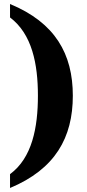

<svg xmlns="http://www.w3.org/2000/svg" viewBox="-20 -795 436 957"><path d="M30 73V142C255 48 343 -109 343 -318C343 -526 255 -682 30 -775V-708C140 -625 169 -476 169 -318C169 -159 140 -8 30 73Z"/></svg>

Font: Noto Serif Hebrew SemiCondensed ExtraBold
Style: Regular
Weight: 800
Width: 4
Designer: Monotype Design Team
Foundry: Monotype Imaging Inc.
Version: Version 2.004